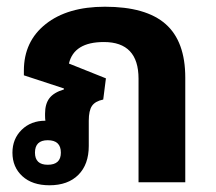

<svg xmlns="http://www.w3.org/2000/svg" viewBox="-20 -542 641 571"><path d="M127 9Q76 9 46.5 -18Q17 -45 17 -88Q17 -129 44.5 -156Q72 -183 115 -183Q114 -189 114 -198V-204Q114 -233 127 -250Q140 -267 170 -276V-279L51 -318V-332Q51 -419 116 -470.5Q181 -522 292 -522Q414 -522 472.5 -470.5Q531 -419 531 -311V0H392V-308Q392 -417 289 -417Q200 -417 185 -353L295 -309L287 -246Q263 -241 253.5 -227Q244 -213 244 -183V-108Q244 -53 213 -22Q182 9 127 9ZM122 -52Q161 -52 161 -88Q161 -125 122 -125Q84 -125 84 -88Q84 -52 122 -52Z"/></svg>

Font: Noto Sans Thai Looped UI
Style: Bold
Weight: 700
Designer: Cadson Demak Team
Foundry: Cadson Demak Co., Ltd.
Version: Version 1.000; ttfautohint (v1.8.4.7-5d5b)